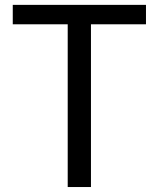

<svg xmlns="http://www.w3.org/2000/svg" viewBox="-20 -753 639 773"><path d="M252.6 0V-655.2H31.4V-733.4H567.7V-655.2H346.2V0Z"/></svg>

Font: Noto Sans TC Thin
Style: Regular
Weight: 100
Designer: Ryoko NISHIZUKA 西塚涼子 (kana, bopomofo & ideographs); Paul D. Hunt (Latin, Greek & Cyrillic); Sandoll Communications 산돌커뮤니
Foundry: Adobe
Version: Version 2.004-H2;hotconv 1.0.118;makeotfexe 2.5.65603